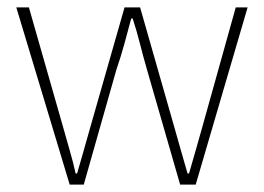

<svg xmlns="http://www.w3.org/2000/svg" viewBox="-20 -498 712 518"><path d="M168 0 24 -478H58L150 -156Q159 -123 168 -92.5Q177 -62 184 -30H188Q197 -62 206 -92.5Q215 -123 224 -156L316 -478H358L450 -156Q459 -123 468 -92.5Q477 -62 486 -30H490Q499 -62 508 -92.5Q517 -123 526 -156L616 -478H648L508 0H466L376 -312Q366 -347 357.5 -380.5Q349 -414 338 -448H334Q325 -414 315.5 -379.5Q306 -345 294 -310L206 0Z"/></svg>

Font: Source Sans 3 Variable
Style: Regular
Weight: 200
Designer: Paul D. Hunt
Foundry: Adobe Systems Incorporated
Version: Version 3.026